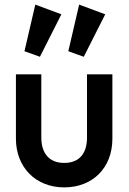

<svg xmlns="http://www.w3.org/2000/svg" viewBox="-20 -802 557 832"><path d="M258 10C382 10 467 -75 467 -201V-480H357V-206C357 -135 322 -96 258 -96C195 -96 159 -136 159 -206V-480H49V-201C49 -77 135 10 258 10ZM86 -580 153 -556 246 -740 133 -782ZM276 -580 343 -556 436 -740 323 -782Z"/></svg>

Font: MV Cash Medium
Style: Regular
Weight: 500
Designer: Rodrigo Fuenzalida
Foundry: fragTYPE
Version: Version 1.100;Glyphs 3.1.2 (3151)